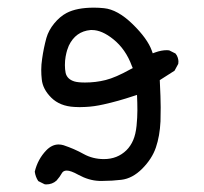

<svg xmlns="http://www.w3.org/2000/svg" viewBox="-20 -486 540 507"><path d="M101.6 1Q118.2 1 129.4 -9.3Q138.7 -20 143.1 -28.3Q147 -35.6 156.2 -35.6Q167 -35.6 187 -24.4Q214.8 -9.3 241.7 -8.3Q247.1 -8.3 252.4 -8.3Q275.4 -8.3 300.3 -11.2Q329.6 -14.6 355.5 -40.5Q381.3 -66.4 391.6 -96.4Q401.9 -126.5 403.8 -165.5Q404.3 -178.7 404.3 -202.6Q404.3 -226.6 401.9 -274.4L440.9 -299.3L450.7 -317.4Q451.2 -319.8 451.2 -323.7Q451.2 -327.6 449.5 -333.5Q447.8 -339.4 443.4 -344.7L426.8 -353Q423.8 -353.5 420.9 -353.5Q406.2 -353.5 390.1 -347.7L383.3 -345.2L380.9 -352.1Q369.6 -383.8 330.1 -422.4Q290.5 -460.9 254.4 -464.4Q241.2 -465.8 228 -465.8Q182.6 -465.8 155.8 -451.7Q138.2 -442.4 123.3 -424.3Q108.4 -406.2 102.5 -385.7Q95.2 -358.9 91.3 -331.1Q88.9 -315.4 88.9 -301.8Q88.9 -288.1 90.3 -276.4Q92.8 -250.5 115.5 -228Q138.2 -205.6 176.3 -203.6Q183.6 -203.1 190.2 -203.1Q196.8 -203.1 206.1 -203.6Q228.5 -204.6 253.9 -210.4Q292 -218.8 332.5 -232.4L341.8 -235.4Q342.8 -213.4 342.8 -194.6Q342.8 -175.8 340.6 -153.8Q338.4 -131.8 331.8 -116.2Q325.2 -100.6 314 -89.4Q290 -65.9 254.4 -65.9Q225.1 -65.9 200.9 -79.3Q176.8 -92.8 147.9 -102.5Q141.1 -104.5 134.8 -104.5Q117.2 -104.5 102.1 -88.9Q79.6 -65.4 71.8 -32.7Q73.7 -18.6 81.1 -7.8L97.7 0.5Q99.6 1 101.6 1ZM204.6 -268.1Q186 -268.1 176.3 -271Q157.2 -276.9 153.3 -293.5Q151.4 -303.2 151.4 -314Q151.4 -326.2 153.3 -336.7Q155.3 -347.2 157.2 -353.3Q159.2 -359.4 161.6 -365.2Q179.7 -403.3 219.2 -406.7Q221.2 -406.7 223.1 -406.7Q249 -406.7 279.3 -382.3Q312 -356 328.1 -312L330.6 -306.2L324.7 -303.2Q285.2 -281.2 259 -274.7Q232.9 -268.1 204.6 -268.1Z"/></svg>

Font: Bakudai
Style: ExtraLight
Weight: 200
Version: Version 1.48